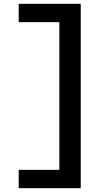

<svg xmlns="http://www.w3.org/2000/svg" viewBox="-20 -843 540 1006"><path d="M78 143V47H291V-727H78V-823H403V143Z"/></svg>

Font: Iosevka SS08 Regular
Style: Bold
Weight: 700
Monospace: yes
Designer: Belleve Invis
Foundry: Belleve Invis
Version: Version 16.3.4; ttfautohint (v1.8.4)